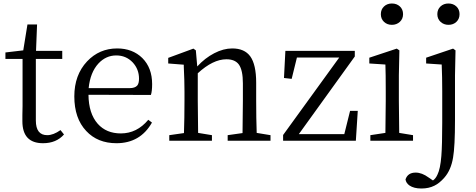

<svg xmlns="http://www.w3.org/2000/svg" viewBox="-20 -805 2723 1098"><path d="M226 14Q108 14 108 -112Q108 -123 108 -146Q109 -177 109 -199V-468H11V-505L113 -517L137 -665H192L186 -514H336V-468H185V-116Q185 -32 250 -32Q285 -32 326 -61L346 -36Q302 14 226 14Z M646 14Q538 14 473 -56Q405 -128 405 -254Q405 -376 478 -454Q548 -528 650 -528Q738 -528 794 -473Q850 -417 850 -324Q850 -283 843 -262L486 -263Q487 -156 539 -97Q588 -42 671 -42Q763 -42 828 -120L849 -104Q782 14 646 14ZM487 -301H721Q752 -301 765 -316Q775 -328 775 -355Q775 -409 739 -448Q701 -488 645 -488Q586 -488 543 -442Q496 -391 487 -301Z M948 0V-32L1032 -44Q1035 -128 1035 -228V-283Q1035 -342 1031 -425Q1031 -432 1031 -435L942 -442V-474L1086 -527L1100 -517L1108 -425Q1152 -473 1205 -500.5Q1258 -528 1308 -528Q1378 -528 1411 -483Q1445 -436 1445 -332V-228Q1445 -128 1448 -45L1527 -32V0H1282V-32L1367 -44Q1369 -154 1369 -228V-328Q1369 -404 1346 -436Q1324 -466 1275 -466Q1198 -466 1111 -386V-228Q1111 -155 1113 -45L1192 -32V0Z M1599 0V-33L1920 -476H1678L1648 -354L1604 -359L1612 -514H2009V-482L1689 -38H1949L1982 -171H2026L2015 0Z M2098 0V-32L2184 -45Q2186 -155 2186 -228V-284Q2186 -386 2184 -436L2092 -442V-475L2249 -527L2264 -517L2261 -375V-228Q2261 -155 2263 -45L2342 -32V0ZM2221 -785Q2249 -785 2267 -768Q2285 -751 2285 -724Q2285 -697 2266.5 -680Q2248 -663 2221 -663Q2194 -663 2176 -680Q2158 -697 2158 -724Q2158 -751 2176 -768Q2194 -785 2221 -785Z M2390 273Q2347 273 2322 256Q2302 242 2299 221Q2312 182 2357 182Q2393 182 2431 210L2456 227Q2472 216 2482 193Q2498 161 2504 87Q2509 23 2509 -105V-283Q2509 -366 2506 -436L2417 -442V-475L2571 -527L2585 -517L2582 -375V-118Q2582 33 2571 96Q2559 168 2521 211Q2493 243 2464 257Q2432 273 2390 273ZM2545 -663Q2518 -663 2499.5 -680Q2481 -697 2481 -724Q2481 -751 2499 -768Q2517 -785 2544.5 -785Q2572 -785 2590 -768Q2608 -751 2608 -724Q2608 -697 2590 -680Q2572 -663 2545 -663Z"/></svg>

Font: Cactus Classical Serif
Style: Regular
Weight: 400
Designer: Henry Chan (via Glyphwiki)、田海東、宇文滿月
Foundry: Moonlit Owen
Version: Version 1.000